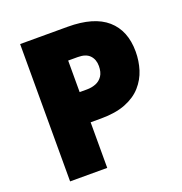

<svg xmlns="http://www.w3.org/2000/svg" viewBox="-129 -826 889 938"><g transform="rotate(-20 316.0 -357.0)"><path d="M324 -714Q460 -714 527.5 -655Q595 -596 595 -487Q595 -438 581 -393.5Q567 -349 535.5 -313.5Q504 -278 452 -257.5Q400 -237 324 -237H270V0H77V-714ZM320 -558H270V-394H308Q333 -394 354.5 -402.5Q376 -411 389 -430.5Q402 -450 402 -482Q402 -516 382 -537Q362 -558 320 -558Z"/></g></svg>

Font: Noto Sans Armenian Black
Style: Regular
Weight: 900
Version: Version 2.007